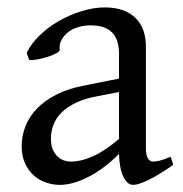

<svg xmlns="http://www.w3.org/2000/svg" viewBox="-20 -489 499 523"><path d="M171.9 -48.8Q201.2 -48.8 234.1 -63.7Q267.1 -78.6 304.2 -110.8V-238.3L246.1 -227.1Q212.9 -221.2 188.7 -210Q164.6 -198.7 148.9 -183.6Q133.3 -168.5 126 -150.1Q118.7 -131.8 118.7 -111.8Q118.7 -92.3 124.5 -80.1Q130.4 -67.9 138.9 -60.8Q147.5 -53.7 156.5 -51.3Q165.5 -48.8 171.9 -48.8ZM452.1 -40Q410.6 -11.2 383.5 1.7Q356.4 14.6 342.8 14.6Q326.7 14.6 315.9 -7.8Q305.2 -30.3 304.2 -69.8Q282.2 -47.9 260.3 -31.7Q238.3 -15.6 217.3 -5.4Q196.3 4.9 177.5 9.8Q158.7 14.6 143.1 14.6Q125.5 14.6 106.9 8.8Q88.4 2.9 73.5 -9.8Q58.6 -22.5 48.8 -42.5Q39.1 -62.5 39.1 -90.8Q39.1 -119.6 49.6 -145.8Q60.1 -171.9 80.8 -193.4Q101.6 -214.8 132.3 -230.7Q163.1 -246.6 204.1 -254.9L304.2 -274.9V-342.8Q304.2 -359.4 300.3 -373.8Q296.4 -388.2 287.1 -398.7Q277.8 -409.2 262 -414.8Q246.1 -420.4 222.2 -419.9Q206.5 -419.4 191.4 -414.6Q176.3 -409.7 165 -400.9Q153.8 -392.1 147.5 -380.1Q141.1 -368.2 142.6 -353.5Q143.1 -349.1 132.6 -343.5Q122.1 -337.9 107.7 -333.5Q93.3 -329.1 79.3 -326.7Q65.4 -324.2 59.6 -325.7L52.7 -344.7Q64 -369.1 86.9 -391.6Q109.9 -414.1 139.4 -431.2Q168.9 -448.2 201.9 -458.5Q234.9 -468.8 265.6 -468.8Q319.3 -468.8 348.4 -440.7Q377.4 -412.6 377.4 -362.3V-86.9Q377.4 -66.4 382.8 -57.6Q388.2 -48.8 397 -48.8Q403.8 -48.8 414.6 -51.3Q425.3 -53.7 444.8 -62L452.1 -40Z"/></svg>

Font: GentiumAlt
Style: Regular
Weight: 400
Designer: J. Victor Gaultney
Version: Version 1.02; 2005; OFL release